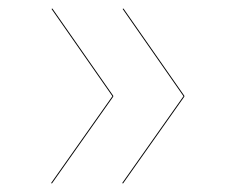

<svg xmlns="http://www.w3.org/2000/svg" viewBox="-20 -514 553 451"><path d="M246 -289V-287L102 -83L100 -84L244 -288L101 -493L103 -494ZM413 -289V-287L269 -83L267 -84L411 -288L268 -493L270 -494Z"/></svg>

Font: FiraGO Two
Style: Regular
Weight: 100
Designer: bBox Type
Foundry: bBox Type GmbH
Version: Version 1.001